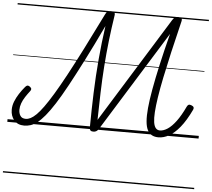

<svg xmlns="http://www.w3.org/2000/svg" viewBox="-74 -972 1580 1432"><g transform="rotate(5 716.0 -255.5)"><path d="M127 17Q79 17 52 -14.5Q25 -46 25 -93Q25 -124 37 -154.5Q49 -185 68 -214.5Q87 -244 110 -271Q119 -281 126 -282.5Q133 -284 145 -276Q156 -267 156.5 -259.5Q157 -252 150 -243Q132 -220 116 -195.5Q100 -171 91 -146Q82 -121 82 -97Q82 -72 94 -53Q106 -34 135 -34Q152 -34 171 -43.5Q190 -53 213 -75.5Q236 -98 265 -138Q294 -178 331.5 -240Q369 -302 416 -389Q463 -476 522.5 -593Q582 -710 656 -861Q664 -878 673.5 -884Q683 -890 697 -890Q713 -890 722 -883.5Q731 -877 728 -860Q713 -764 702 -668Q691 -572 684 -474.5Q677 -377 674 -276.5Q671 -176 669 -73L1158 -862Q1168 -878 1177.5 -884Q1187 -890 1201 -890Q1217 -890 1225 -883.5Q1233 -877 1229 -860Q1197 -730 1172.5 -623Q1148 -516 1130.5 -431Q1113 -346 1103 -280.5Q1093 -215 1090 -168.5Q1087 -122 1091.5 -92.5Q1096 -63 1108 -49Q1120 -35 1139 -35Q1166 -35 1196.5 -55Q1227 -75 1259 -118Q1291 -161 1323 -229Q1328 -240 1335.5 -244Q1343 -248 1356 -243Q1370 -238 1374 -230Q1378 -222 1373 -211Q1333 -127 1292 -77Q1251 -27 1211 -5Q1171 17 1133 17Q1104 17 1083.5 6Q1063 -5 1050.5 -29Q1038 -53 1034.5 -94Q1031 -135 1036.5 -194.5Q1042 -254 1056.5 -335Q1071 -416 1094.5 -521.5Q1118 -627 1152 -759L688 -11Q679 4 669 10.5Q659 17 645 17Q630 17 623.5 10Q617 3 617 -13Q618 -143 622.5 -270Q627 -397 638 -523.5Q649 -650 667 -776Q596 -626 537.5 -511.5Q479 -397 433 -312.5Q387 -228 349.5 -169.5Q312 -111 281.5 -74.5Q251 -38 225 -18Q199 2 175 9.5Q151 17 127 17ZM0 369H1432V379H0ZM0 -20H1432V0H0ZM0 -505H1432V-500H0ZM0 -889H1432V-879H0Z"/></g></svg>

Font: Playwrite HR Guides
Style: Regular
Weight: 400
Designer: Veronika Burian, José Scaglione
Foundry: TypeTogether
Version: Version 1.003